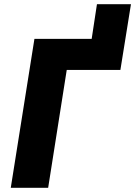

<svg xmlns="http://www.w3.org/2000/svg" viewBox="-20 -889 640 909"><path d="M31 0 143 -705H414L439 -869H600L550 -558H296L208 0Z"/></svg>

Font: Nunito Sans 7pt Condensed Black
Style: Italic
Weight: 900
Width: 3
Italic angle: -9°
Designer: Vernon Adams
Foundry: Vernon Adams
Version: Version 3.101;gftools[0.9.27]